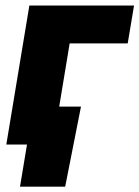

<svg xmlns="http://www.w3.org/2000/svg" viewBox="-20 -536 517 712"><path d="M477.1 -515.6 453.6 -375H238.3L176.3 0H3.4L88.9 -515.6ZM54.2 156.2 80.1 0H35.2L58.6 -140.6H280.3L221.7 156.2Z"/></svg>

Font: Inter Display Extra Bold
Style: Italic
Weight: 800
Italic angle: -9.39999°
Designer: Rasmus Andersson
Foundry: rsms
Version: Version 4.000;git-4fc901f